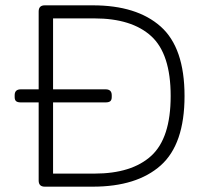

<svg xmlns="http://www.w3.org/2000/svg" viewBox="-20 -700 767 720"><path d="M125 -23V-316H58Q46 -316 40.5 -320.5Q35 -325 35 -336V-343Q35 -365 58 -365H125V-657Q125 -680 148 -680H328Q493 -680 582.5 -600.5Q672 -521 672 -340Q672 -159 582.5 -79.5Q493 0 328 0H148Q125 0 125 -23ZM334 -49Q474 -49 547 -115.5Q620 -182 620 -340Q620 -498 547 -564.5Q474 -631 334 -631H179V-365H376Q399 -365 399 -343V-336Q399 -325 393.5 -320.5Q388 -316 376 -316H179V-49Z"/></svg>

Font: Mitr ExtraLight
Style: Regular
Weight: 275
Designer: Thanarat Vachiruckul
Foundry: Cadson Demak Co.,Ltd.
Version: Version 1.001